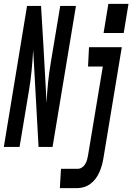

<svg xmlns="http://www.w3.org/2000/svg" viewBox="-62 -766 690 1001"><path d="M583 -594H478L503 -746H608ZM-42 0 79 -735H152L164 -534L181 -229Q183 -282 188.5 -335Q194 -388 203 -441L252 -735H334L212 0H139L111 -506Q108 -453 103 -400Q98 -347 89 -294L40 0ZM250 215 256 114H343Q355 114 365.5 107Q376 100 382.5 89Q389 78 392 66.5Q395 55 397 44L474 -419H397L402 -520H573L477 60Q474 78 469 96Q464 114 456 132Q448 150 436.5 165.5Q425 181 408.5 193Q392 205 374 210Q356 215 338 215Z"/></svg>

Font: Iosevka SS04 Extended Oblique
Style: Bold
Weight: 700
Width: 7
Italic angle: -9°
Monospace: yes
Designer: Belleve Invis
Foundry: Belleve Invis
Version: Version 19.0.0; ttfautohint (v1.8.4)